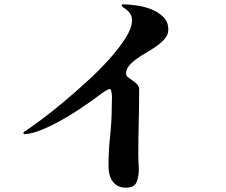

<svg xmlns="http://www.w3.org/2000/svg" viewBox="-20 -816 1040 883"><path d="M484 -407Q476 -405 465.5 -398.5Q455 -392 443.5 -383.5Q432 -375 421.5 -367Q411 -359 404 -354Q377 -335 337 -308.5Q297 -282 253 -258Q209 -234 166.5 -217Q124 -200 91 -199L87 -203L90 -209Q119 -228 167 -263.5Q215 -299 270 -345Q325 -391 381.5 -442.5Q438 -494 483.5 -545Q529 -596 558 -642Q587 -688 587 -722Q587 -741 579.5 -752Q572 -763 563.5 -770Q555 -777 547.5 -781.5Q540 -786 540 -792Q540 -796 545 -796Q572 -796 608 -791Q644 -786 676.5 -773Q709 -760 731.5 -737.5Q754 -715 754 -680Q754 -658 739.5 -640Q725 -622 703.5 -606.5Q682 -591 657 -576.5Q632 -562 610.5 -547Q589 -532 574.5 -515Q560 -498 560 -477Q560 -467 569.5 -460Q579 -453 590 -445.5Q601 -438 610.5 -428.5Q620 -419 620 -404Q620 -329 618 -255.5Q616 -182 616 -107Q616 -80 618 -49.5Q620 -19 613 7Q607 31 594.5 39Q582 47 558 47Q536 47 521 38.5Q506 30 496.5 16Q487 2 483 -16Q479 -34 479 -53Q479 -122 486.5 -191Q494 -260 494 -329Q494 -337 494.5 -347Q495 -357 495 -367.5Q495 -378 493.5 -388Q492 -398 489 -405Z"/></svg>

Font: SoukouMincho
Style: Regular
Weight: 400
Designer: Dr. Ken Lunde (project architect, glyph set definition & overall production); Masataka HATTORI  (production & ideograph 
Foundry: Adobe Systems Incorporated
Version: Version 1.00